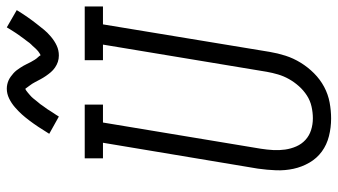

<svg xmlns="http://www.w3.org/2000/svg" viewBox="-240 -770 1018 579"><g transform="rotate(-90 269.5 -481.0)"><path d="M201 8Q174 8 148 1.5Q122 -5 101.5 -20Q81 -35 68 -57.5Q55 -80 49.5 -105.5Q44 -131 45 -158Q46 -185 50 -213L128 -680H81V-735H243V-680H189L110 -204Q107 -185 106 -166.5Q105 -148 107.5 -130.5Q110 -113 117 -97Q124 -81 136.5 -69.5Q149 -58 166 -52.5Q183 -47 202 -47Q219 -47 237 -51Q255 -55 270.5 -65Q286 -75 298.5 -89Q311 -103 320 -119Q329 -135 334 -152Q339 -169 342 -186L424 -680H377V-735H539V-680H485L402 -177Q398 -153 390.5 -129.5Q383 -106 369.5 -84Q356 -62 337.5 -43.5Q319 -25 296.5 -13Q274 -1 249.5 3.5Q225 8 201 8ZM391 -813Q381 -813 372 -816Q363 -819 355 -824.5Q347 -830 341 -837Q335 -844 329.5 -852Q324 -860 320 -867.5Q316 -875 311 -884.5Q306 -894 300.5 -901Q295 -908 291 -914Q289 -914 285.5 -911.5Q282 -909 279 -906.5Q276 -904 272 -900.5Q268 -897 266 -895Q264 -893 262 -890.5Q260 -888 258 -885.5Q256 -883 254 -880.5Q252 -878 249.5 -875Q247 -872 244.5 -869Q242 -866 240 -862.5Q238 -859 235 -855.5Q232 -852 229.5 -848Q227 -844 224.5 -840Q222 -836 219 -831.5Q216 -827 213 -822.5Q210 -818 207 -813L155 -842Q166 -860 176 -875Q186 -890 195.5 -902.5Q205 -915 213.5 -924.5Q222 -934 234.5 -945Q247 -956 261.5 -963Q276 -970 291 -970Q298 -970 304.5 -968.5Q311 -967 316.5 -964.5Q322 -962 327.5 -958Q333 -954 337.5 -950Q342 -946 346 -941Q350 -936 353.5 -930.5Q357 -925 360 -920Q363 -915 365.5 -909.5Q368 -904 371.5 -897.5Q375 -891 378.5 -885.5Q382 -880 385.5 -876.5Q389 -873 392 -868Q394 -869 397.5 -871Q401 -873 404 -875.5Q407 -878 411 -882Q415 -886 416.5 -888Q418 -890 420 -892Q422 -894 424.5 -896.5Q427 -899 429 -901.5Q431 -904 433 -907Q435 -910 437.5 -913Q440 -916 442.5 -919.5Q445 -923 447.5 -926.5Q450 -930 453 -934Q456 -938 458.5 -942Q461 -946 464 -950.5Q467 -955 470 -960Q473 -965 476 -970L528 -940Q517 -922 506.5 -907Q496 -892 486.5 -880Q477 -868 469 -858Q461 -848 448 -837Q435 -826 421 -819.5Q407 -813 391 -813Z"/></g></svg>

Font: Iosevka Slab Light
Style: Italic
Weight: 300
Italic angle: -9°
Monospace: yes
Designer: Belleve Invis
Foundry: Belleve Invis
Version: Version 11.1.1; ttfautohint (v1.8.3)